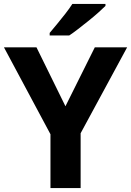

<svg xmlns="http://www.w3.org/2000/svg" viewBox="-20 -954 665 974"><path d="M312 -415 461 -714H625L389 -278V0H236V-273L0 -714H165ZM515 -924Q501 -910 478 -889.5Q455 -869 428 -847.5Q401 -826 376 -806.5Q351 -787 331 -774H232V-787Q248 -806 269.5 -832Q291 -858 312 -885Q333 -912 347 -934H515Z"/></svg>

Font: Noto Sans Syriac Eastern
Style: Bold
Weight: 700
Designer: Patrick Giasson and the Monotype Design Team
Foundry: Monotype Imaging Inc.
Version: Version 3.001